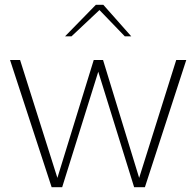

<svg xmlns="http://www.w3.org/2000/svg" viewBox="-20 -783 821 803"><path d="M22 -532H64L220 -39L372 -532H411L562 -39L717 -532H759L586 0H541L391 -483L240 0H196ZM381 -763H412L529 -631H502L396 -741L279 -631H252Z"/></svg>

Font: Exo ExtraLight
Style: Regular
Weight: 275
Designer: Natanael Gama
Foundry: Natanael Gama
Version: Version 1.500; ttfautohint (v1.6)